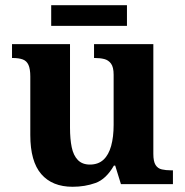

<svg xmlns="http://www.w3.org/2000/svg" viewBox="-20 -705 707 735"><path d="M258 10Q180 10 138 -38.5Q96 -87 96 -188V-412Q96 -441 89 -456.5Q82 -472 67 -477.5Q52 -483 28 -483H26V-536H248V-216Q248 -173 254.5 -141.5Q261 -110 278 -92.5Q295 -75 324 -75Q356 -75 376 -93.5Q396 -112 405.5 -146.5Q415 -181 415 -227V-419Q415 -448 405 -461.5Q395 -475 379 -479Q363 -483 343 -483H340V-536H567V-116Q567 -87 575.5 -73.5Q584 -60 599.5 -56.5Q615 -53 634 -53H642V0H443L421 -71H416Q386 -19 345.5 -4.5Q305 10 258 10ZM176 -606V-685H466V-606Z"/></svg>

Font: Noto Serif Gujarati
Style: Bold
Weight: 700
Version: Version 2.102